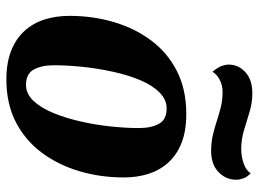

<svg xmlns="http://www.w3.org/2000/svg" viewBox="-122 -650 792 587"><g transform="rotate(90 273.5 -356.0)"><path d="M222 20Q172 20 135 5.5Q98 -9 74 -35.5Q50 -62 39 -97Q28 -132 28 -173Q28 -244 47 -308.5Q66 -373 103.5 -423Q141 -473 197 -501.5Q253 -530 328 -530Q380 -530 416.5 -515.5Q453 -501 476.5 -475Q500 -449 511 -414.5Q522 -380 522 -339Q522 -268 503 -203.5Q484 -139 446.5 -88.5Q409 -38 353 -9Q297 20 222 20ZM239 -40Q266 -40 287.5 -62.5Q309 -85 324.5 -122.5Q340 -160 350.5 -205.5Q361 -251 366 -298Q371 -345 371 -385Q371 -423 358 -446.5Q345 -470 311 -470Q284 -470 262 -448Q240 -426 224.5 -389Q209 -352 199 -306.5Q189 -261 184 -214Q179 -167 179 -125Q179 -88 192 -64Q205 -40 239 -40ZM441 -606Q414 -606 391.5 -611.5Q369 -617 349 -623.5Q329 -630 307.5 -635.5Q286 -641 261 -641Q240 -641 223 -632Q206 -623 199 -610Q185 -627 181 -638.5Q177 -650 177 -660Q177 -690 200.5 -711Q224 -732 264 -732Q294 -732 321.5 -723.5Q349 -715 377.5 -706.5Q406 -698 435 -698Q458 -698 479.5 -705.5Q501 -713 509 -727Q521 -716 525 -704Q529 -692 529 -683Q529 -651 505.5 -628.5Q482 -606 441 -606Z"/></g></svg>

Font: Sansita Swashed Light SemiBold
Style: Regular
Weight: 600
Version: Version 1.003